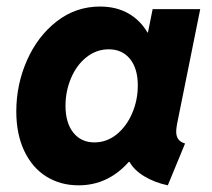

<svg xmlns="http://www.w3.org/2000/svg" viewBox="-20 -553 641 581"><path d="M29.3 -215.8Q29.3 -296.9 61.5 -370.1Q93.8 -443.4 151.6 -488.3Q209.5 -533.2 282.7 -533.2Q331.5 -533.2 367.9 -512.7Q404.3 -492.2 426.3 -454.6H427.7L441.9 -525.4H585.9L515.6 -176.8Q513.2 -163.1 513.2 -154.8Q513.2 -140.6 519.5 -131.8Q525.9 -123 540 -118.7L487.8 7.8Q448.2 -0.5 417 -19.3Q385.7 -38.1 372.1 -63H369.6Q306.6 7.8 217.8 7.8Q162.6 7.8 119.9 -19Q77.1 -45.9 53.2 -96.7Q29.3 -147.5 29.3 -215.8ZM397 -294.4Q397 -345.7 373.3 -374.8Q349.6 -403.8 309.1 -403.8Q272 -403.8 241.9 -380.1Q211.9 -356.4 195.1 -316.9Q178.2 -277.3 178.2 -232.9Q178.2 -181.2 201.9 -151.6Q225.6 -122.1 265.6 -122.1Q302.7 -122.1 332.8 -146.2Q362.8 -170.4 379.9 -210.2Q397 -250 397 -294.4Z"/></svg>

Font: Reddit Sans Fudge ExBold Italic
Style: Regular
Weight: 800
Italic angle: -11.25°
Designer: Stephen Hutchings
Version: Version 1.013